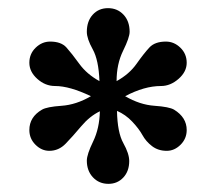

<svg xmlns="http://www.w3.org/2000/svg" viewBox="-20 -800 532 471"><path d="M267 -528Q268 -475 282.5 -449Q297 -423 297 -405Q297 -380 282.5 -364.5Q268 -349 246 -349Q223 -349 208 -365Q193 -381 193 -406Q193 -421 208.5 -453Q224 -485 225 -527Q200 -515 179 -490Q158 -465 141 -447.5Q124 -430 101 -430Q82 -430 67 -445Q52 -460 52 -481Q52 -513 83 -531Q95 -538 131 -540.5Q167 -543 203 -564Q151 -589 115 -589Q91 -589 71.5 -606.5Q52 -624 52 -646Q52 -668 67.5 -683Q83 -698 103 -698Q130 -698 143 -683.5Q156 -669 174.5 -643.5Q193 -618 224 -601Q222 -653 207.5 -679Q193 -705 193 -722Q193 -748 207.5 -764Q222 -780 245 -780Q268 -780 283 -764Q298 -748 298 -722Q298 -708 282 -675.5Q266 -643 266 -601Q297 -618 315 -643.5Q333 -669 346.5 -683.5Q360 -698 387 -698Q407 -698 422.5 -683Q438 -668 438 -646Q438 -624 418 -606.5Q398 -589 375 -589Q334 -589 287 -564Q323 -543 359 -540.5Q395 -538 407 -531Q438 -512 438 -481Q438 -460 423 -445Q408 -430 389 -430Q368 -430 353 -441.5Q338 -453 329.5 -468.5Q321 -484 304.5 -501.5Q288 -519 267 -528Z"/></svg>

Font: Libre Baskerville
Style: Bold
Weight: 700
Designer: Pablo Impallari, Rodrigo Fuenzalida
Foundry: Pablo Impallari, Rodrigo Fuenzalida
Version: Version 1.000